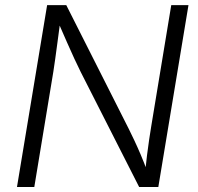

<svg xmlns="http://www.w3.org/2000/svg" viewBox="-20 -748 791 768"><path d="M47.9 0 168.5 -727.5H245.1L495.1 -232.4Q504.4 -213.9 516.8 -187.5Q529.3 -161.1 543 -128.9Q556.6 -96.7 569.8 -61L560.5 -59.1Q564 -93.8 568.1 -127.2Q572.3 -160.6 576.7 -190.4Q581.1 -220.2 585 -243.2L665 -727.5H733.9L613.3 0H536.6L302.7 -460.4Q290.5 -485.4 277.1 -513.9Q263.7 -542.5 247.8 -579.1Q231.9 -615.7 210.4 -664.6L221.7 -667.5Q215.3 -619.6 210.2 -581.1Q205.1 -542.5 200.9 -512.5Q196.8 -482.4 193.4 -461.4L117.2 0Z"/></svg>

Font: Inter 17pt Light
Style: Italic
Weight: 300
Italic angle: -9.3988°
Version: Version 4.001;git-66647c0bb